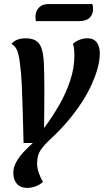

<svg xmlns="http://www.w3.org/2000/svg" viewBox="-20 -717 507 937"><path d="M111 200Q80 200 62.5 180Q45 160 45 126Q45 99 60 72.5Q75 46 97.5 22.5Q120 -1 140 -19H95Q93 -101 91 -171Q89 -241 86.5 -300.5Q84 -360 77 -410Q72 -450 63.5 -471Q55 -492 36 -503Q47 -516 64 -523Q81 -530 105 -530Q139 -530 157.5 -517Q176 -504 184 -477Q192 -450 194 -410Q195 -394 195.5 -365.5Q196 -337 196.5 -294.5Q197 -252 196 -188L195 -92Q236 -147 269.5 -205.5Q303 -264 323 -325Q343 -386 343 -445Q343 -458 342 -473Q341 -488 336 -503Q349 -515 367.5 -522.5Q386 -530 407 -530Q427 -530 440 -521.5Q453 -513 460 -496Q467 -479 467 -456Q467 -422 456.5 -384Q446 -346 426.5 -303Q407 -260 377.5 -215Q348 -170 309.5 -124.5Q271 -79 223 -35Q194 -8 177.5 16.5Q161 41 161 82Q161 103 169.5 127.5Q178 152 190 170Q176 184 155 192Q134 200 111 200ZM155 -614Q154 -620 153.5 -627Q153 -634 153 -637Q154 -664 170.5 -680.5Q187 -697 214 -697H431Q433 -691 433.5 -684.5Q434 -678 434 -673Q434 -647 417.5 -630.5Q401 -614 366 -614Z"/></svg>

Font: Sansita Swashed Light
Style: Regular
Weight: 400
Version: Version 1.003